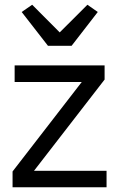

<svg xmlns="http://www.w3.org/2000/svg" viewBox="-20 -793 504 813"><path d="M33.2 0H431.2V-69.8H124L422.9 -456.1V-516.1H42V-445.8H326.2L33.2 -66.9ZM183.1 -599.1H283.2L394 -742.2L350.1 -772.9L232.9 -655.8L116.2 -772.9L71.8 -742.2Z"/></svg>

Font: Plexus Sans
Style: Regular
Weight: 400
Version: Version 2.001;PS 002.001;hotconv 1.0.70;makeotf.lib2.5.58329